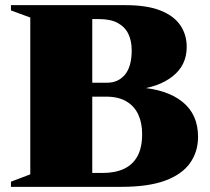

<svg xmlns="http://www.w3.org/2000/svg" viewBox="-20 -725 816 745"><path d="M183.5 -651 238.5 -705H466.5Q551 -705 603.2 -684Q655.5 -663 680 -626.5Q704.5 -590 704.5 -543Q704.5 -472 650 -429Q595.5 -386 509 -378L518 -386Q627.5 -378.5 688 -329.8Q748.5 -281 748.5 -194Q748.5 -136.5 717.5 -92.5Q686.5 -48.5 621 -24.2Q555.5 0 451 0H239L187.5 -54H379.5Q427 -54 461.2 -70Q495.5 -86 513.5 -119.2Q531.5 -152.5 531.5 -205Q531.5 -247.5 516.8 -280Q502 -312.5 471 -331.2Q440 -350 391 -350H187L183.5 -404H395.5Q439 -404 465 -435.5Q491 -467 491 -530Q491 -566.5 478 -593.5Q465 -620.5 437 -635.8Q409 -651 363.5 -651ZM22.5 0V-20L97.5 -48.5V-657L22.5 -684.5V-705H338V0Z"/></svg>

Font: Newsreader 60pt ExtraBold
Style: Regular
Weight: 800
Designer: Hugues Gentile
Foundry: Production Type
Version: Version 1.003